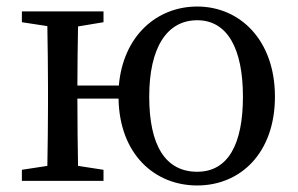

<svg xmlns="http://www.w3.org/2000/svg" viewBox="-20 -554 912 588"><path d="M584 -28C487 -28 437 -108 437 -258C437 -408 491 -492 584 -492C677 -492 724 -404 724 -258C724 -113 679 -28 584 -28ZM217 -292C217 -346 218 -419 219 -473L297 -486V-519H47V-486L125 -474C126 -418 127 -342 127 -289V-230C127 -177 126 -101 125 -46L47 -34V0H297V-34L219 -46C218 -101 217 -179 217 -252H343C346 -82 453 14 584 14C716 14 822 -85 822 -258C822 -431 715 -534 584 -534C460 -534 357 -444 344 -292Z"/></svg>

Font: Noto Serif SC Medium
Style: Regular
Weight: 500
Designer: Ryoko NISHIZUKA 西塚涼子 (kana & ideographs); Frank Grießhammer (Latin, Greek & Cyrillic); Wenlong ZHANG 张文龙 (bopomofo); San
Foundry: Adobe Systems Incorporated
Version: Version 1.001;PS 1.001;hotconv 16.6.54;makeotf.lib2.5.65590